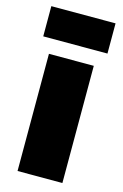

<svg xmlns="http://www.w3.org/2000/svg" viewBox="-113 -771 528 823"><g transform="rotate(15 151.5 -360.0)"><path d="M9 -586H294V-720H9ZM52 0H251V-520H52Z"/></g></svg>

Font: Fixel Display Black
Style: Regular
Weight: 900
Designer: AlfaBravo + MacPaw
Foundry: Kyrylo Tkachov, Marchela Mozhyna, Serhii Makarenko, Maria Weinstein, Zakhar Kryvoshyya
Version: Version 1.211